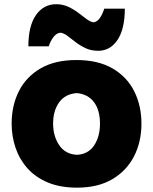

<svg xmlns="http://www.w3.org/2000/svg" viewBox="-20 -866 718 902"><path d="M342.3 15.6Q262.7 15.6 204.6 -8.8Q146.5 -33.2 108.9 -75.4Q71.3 -117.7 53 -171.9Q34.7 -226.1 34.7 -285.2Q34.7 -370.1 68.8 -437.7Q103 -505.4 170.7 -544.7Q238.3 -584 338.4 -584Q441.4 -584 509.3 -544.2Q577.1 -504.4 610.8 -436.8Q644.5 -369.1 644.5 -285.2Q644.5 -199.2 609.4 -131.1Q574.2 -63 506.8 -23.7Q439.5 15.6 342.3 15.6ZM341.3 -138.7Q395 -141.6 422.4 -183.1Q449.7 -224.6 449.7 -285.2Q449.7 -348.1 421.9 -385.7Q394 -423.3 341.3 -428.7Q286.6 -424.8 258.1 -385.5Q229.5 -346.2 229.5 -285.2Q229.5 -226.6 258.1 -184.1Q286.6 -141.6 341.3 -138.7ZM441.4 -627.4Q408.2 -627.4 382.1 -639.6Q356 -651.9 334.7 -668.5Q313.5 -685.1 296.1 -698Q278.8 -710.9 263.2 -712.4Q245.1 -710.4 231 -691.7Q216.8 -672.9 209 -648.4H113.3Q113.3 -744.1 148.9 -795.2Q184.6 -846.2 244.1 -846.2Q274.9 -846.2 301 -834Q327.1 -821.8 348.6 -805.2Q370.1 -788.6 387.9 -775.6Q405.8 -762.7 419.9 -761.2Q437 -763.7 449.5 -781.7Q461.9 -799.8 469.7 -825.2H566.4Q566.4 -730 532.2 -678.7Q498 -627.4 441.4 -627.4Z"/></svg>

Font: Pinar DS1 ExtraBold
Style: Regular
Weight: 800
Designer: Amin Abedi
Version: Version 3.000